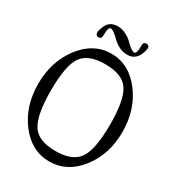

<svg xmlns="http://www.w3.org/2000/svg" viewBox="-217 -1043 1069 1177"><g transform="rotate(30 317.5 -454.5)"><path d="M316.9 -679.2Q195.8 -678.7 151.9 -613.3Q107.9 -547.9 107.9 -373.5Q107.9 -199.2 151.9 -131.8Q195.8 -64.5 316.9 -64.9Q438 -64.9 482.4 -131.8Q526.9 -198.7 526.9 -373Q526.9 -547.4 482.4 -613.3Q438 -679.2 316.9 -679.2ZM528.8 -641.6Q615.2 -529.3 615.2 -370.6Q615.2 -211.9 528.3 -101.1Q441.4 9.8 315.9 9.8Q190.9 9.8 105.5 -101.1Q20 -211.9 20 -370.1Q20 -528.3 106.4 -641.1Q192.9 -753.9 317.9 -753.9Q442.9 -753.9 528.8 -641.6ZM267.6 -918.9Q296.9 -918.9 324.7 -904.8Q353 -890.6 369.6 -874Q414.6 -828.6 432.1 -829.1Q441.9 -829.1 446.3 -841.8Q450.7 -854.5 451.2 -893.1Q451.2 -907.2 461.9 -912.1Q472.7 -917 482.4 -911.6Q493.2 -906.2 493.2 -896.5Q493.2 -886.7 489.3 -872.6Q468.8 -795.9 403.8 -795.9Q371.1 -795.9 343.8 -810.1Q316.4 -824.2 299.8 -840.8Q254.9 -885.7 236.8 -886.2Q227.1 -886.2 222.7 -873Q218.3 -859.9 217.8 -821.8Q217.8 -807.6 207 -802.7Q196.3 -797.9 186.5 -803.7Q175.8 -809.1 175.8 -823.7Q175.8 -838.4 187.5 -866.2Q209 -918.9 267.6 -918.9Z"/></g></svg>

Font: BrevierViennese-Regular
Style: Regular
Weight: 400
Designer: Johannes Lang & Ellmer Stefan
Foundry: Johannes Lang & Ellmer Stefan
Version: Version 1.001;PS 001.001;hotconv 1.0.70;makeotf.lib2.5.58329